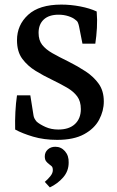

<svg xmlns="http://www.w3.org/2000/svg" viewBox="-20 -600 511 836"><path d="M432 -158Q432 -117 411.5 -78.5Q391 -40 346 -15.5Q301 9 229 9Q171 9 124 -5Q77 -19 46 -36Q45 -74 47 -112.5Q49 -151 54 -185H112L126 -97Q127 -90 130.5 -83.5Q134 -77 140 -70Q154 -58 178.5 -47Q203 -36 234 -36Q281 -36 306.5 -60Q332 -84 332 -125Q332 -159 316 -180.5Q300 -202 271.5 -218.5Q243 -235 206 -253Q170 -270 135 -291.5Q100 -313 77 -344Q54 -375 54 -425Q54 -491 102.5 -535.5Q151 -580 247 -580Q288 -580 329.5 -572Q371 -564 401 -550Q404 -514 402 -478.5Q400 -443 395 -410H339L324 -486Q322 -495 319 -502Q316 -509 308 -514Q298 -523 278 -529.5Q258 -536 235 -536Q193 -536 170.5 -515Q148 -494 148 -457Q148 -425 163.5 -405Q179 -385 208 -368.5Q237 -352 278 -332Q318 -312 353 -289Q388 -266 410 -235Q432 -204 432 -158ZM279 108Q279 145 255 172.5Q231 200 197 216L175 192Q188 181 199 167.5Q210 154 210 141Q210 128 204.5 123.5Q199 119 194 115Q187 110 181 102.5Q175 95 175 81Q175 63 188 51Q201 39 221 39Q246 39 263 58.5Q280 78 279 108Z"/></svg>

Font: Rasa Medium
Style: Regular
Weight: 500
Designer: Anna Giedrys (Yrsa+Rasa design), David Brezina (Yrsa art-direction, Rasa art-direction, design)
Foundry: Rosetta Type Foundry
Version: Version 2.004